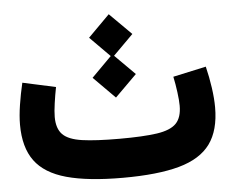

<svg xmlns="http://www.w3.org/2000/svg" viewBox="-50 -757 985 816"><g transform="rotate(-5 442.0 -349.0)"><path d="M834 -439.9Q845.2 -394.5 851.8 -348.1Q858.4 -301.8 858.4 -264.2Q858.4 -166.5 816.4 -108.6Q774.4 -50.8 682.9 -25.4Q591.3 0 442.4 0Q293.9 0 202.1 -25.4Q110.4 -50.8 68.1 -108.4Q25.9 -166 25.9 -262.7Q25.9 -300.3 33.2 -347.2Q40.5 -394 51.3 -439.9L192.4 -409.2Q186 -377 180.9 -341.3Q175.8 -305.7 175.8 -282.7Q175.8 -232.9 200.4 -208Q225.1 -183.1 283.2 -174.8Q341.3 -166.5 442.4 -166.5Q543.9 -166.5 602.1 -175Q660.2 -183.6 684.6 -208.7Q709 -233.9 709 -284.2Q709 -307.1 704.3 -342.3Q699.7 -377.4 692.9 -409.2ZM350.6 -434.6 435.5 -520 350.6 -605.5 442.4 -697.8 535.2 -605.5 449.7 -520 535.2 -434.6 442.4 -342.3Z"/></g></svg>

Font: Estedad-FD ExtraBold
Style: Regular
Weight: 800
Designer: Amin Abedi
Version: Version 7.3